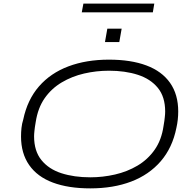

<svg xmlns="http://www.w3.org/2000/svg" viewBox="-20 -1027 1069 1059"><path d="M478 12Q357 12 271.5 -20Q186 -52 141 -116.5Q96 -181 96 -274Q96 -298 98.5 -321.5Q101 -345 108 -367Q131 -477 195 -550.5Q259 -624 357.5 -661Q456 -698 581 -698Q702 -698 787.5 -666Q873 -634 918 -570Q963 -506 963 -412Q963 -390 960.5 -367Q958 -344 953 -322Q931 -212 866.5 -137.5Q802 -63 703.5 -25.5Q605 12 478 12ZM478 -49Q547 -49 614.5 -64.5Q682 -80 738.5 -113.5Q795 -147 833 -201Q871 -255 882 -332Q885 -348 886.5 -360Q888 -372 889 -381Q890 -390 890.5 -397.5Q891 -405 891 -412Q891 -493 850.5 -542.5Q810 -592 740 -614.5Q670 -637 581 -637Q511 -637 444 -621.5Q377 -606 320.5 -572.5Q264 -539 226.5 -485.5Q189 -432 177 -354Q174 -339 172.5 -326.5Q171 -314 170 -305.5Q169 -297 168.5 -289Q168 -281 168 -275Q168 -194 208.5 -144Q249 -94 319 -71.5Q389 -49 478 -49ZM559 -795 572 -869H651L638 -795ZM431 -959 440 -1007H831L823 -959Z"/></svg>

Font: Archivo Expanded ExtraLight
Style: Italic
Weight: 250
Width: 7
Italic angle: -10°
Designer: Hector Gatti
Foundry: Omnibus-Type
Version: Version 2.001